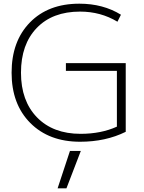

<svg xmlns="http://www.w3.org/2000/svg" viewBox="-20 -760 781 1043"><path d="M293 263 360 60H419L341 263ZM415 -697Q265 -697 179.5 -608Q94 -519 94 -365Q94 -212 181 -122.5Q268 -33 418 -33Q529 -33 615 -72V-375H338V-417H663V-44Q554 10 415 10Q246 10 144.5 -92Q43 -194 43 -365Q43 -536 142.5 -638Q242 -740 411 -740Q540 -740 637 -680L618 -642Q527 -697 415 -697Z"/></svg>

Font: Mplus 1p Light
Style: Regular
Weight: 300
Version: Version 1.061